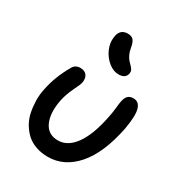

<svg xmlns="http://www.w3.org/2000/svg" viewBox="-187 -913 972 1046"><g transform="rotate(30 298.5 -390.0)"><path d="M377.9 -571.8Q345.2 -571.8 314.5 -596.4Q283.7 -621.1 266.8 -658.7Q250 -696.3 254.9 -731.9Q260.7 -790 312 -790Q335.9 -790 347.7 -776.9Q359.4 -763.7 365.2 -729Q368.7 -707.5 377.2 -690.4Q385.7 -673.3 395 -663.6Q404.3 -653.8 412.8 -645Q421.4 -636.2 425.8 -627.2Q430.2 -618.2 428.2 -606.9Q421.4 -571.8 377.9 -571.8ZM269 9.8Q227.5 9.8 192.9 -2.4Q158.2 -14.6 134.5 -36.4Q110.8 -58.1 93.5 -87.6Q76.2 -117.2 69.1 -151.9Q62 -186.5 61 -224.4Q60.1 -262.2 68.8 -300.8Q86.4 -387.7 134.8 -471.2Q148.9 -499 182.1 -499Q209.5 -499 222.4 -481.2Q235.4 -463.4 230 -435.1Q227.5 -420.9 206.5 -378.7Q185.5 -336.4 175.8 -291Q158.7 -204.6 183.6 -149.9Q208.5 -95.2 272 -95.2Q332.5 -95.2 378.2 -158.4Q423.8 -221.7 448.2 -345.2Q454.6 -375 457.8 -406.5Q460.9 -438 463.9 -452.1Q468.8 -476.1 480.5 -488Q492.2 -500 515.1 -500Q549.8 -500 561.3 -461.9Q572.8 -423.8 557.1 -335Q522.9 -163.6 447 -76.9Q371.1 9.8 269 9.8Z"/></g></svg>

Font: Shantell Sans Normal
Style: Italic
Weight: 500
Italic angle: -11.31°
Designer: Stephen Nixon, Anya Danilova, Shantell Martin
Foundry: Arrow Type
Version: Version 1.006;[559af2be0]